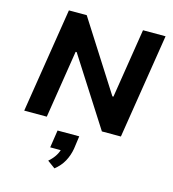

<svg xmlns="http://www.w3.org/2000/svg" viewBox="-142 -821 1124 1249"><g transform="rotate(15 420.0 -196.5)"><path d="M54 0 166 -705H286L584 -238H591L665 -705H817L705 0H577L285 -456H278L206 0ZM341 312 289 274Q318 249 334.5 221Q351 193 354 169L379 187H279L297 69H443L431 156Q423 202 401.5 241.5Q380 281 341 312Z"/></g></svg>

Font: Nunito Sans 6pt ExtraBold
Style: Italic
Weight: 800
Italic angle: -9°
Version: Version 3.101;gftools[0.9.27]